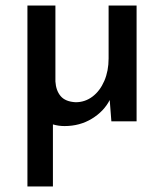

<svg xmlns="http://www.w3.org/2000/svg" viewBox="-20 -438 593 693"><path d="M213 17Q191 17 171 11V235H79V-418H180V-144Q182 -111 199 -91Q216 -71 253 -69Q287 -69 314 -89.5Q341 -110 356.5 -146Q372 -182 372 -227V-418H473V0H382L376 -77Q355 -36 311.5 -9.5Q268 17 213 17Z"/></svg>

Font: Reem Kufi Ink
Style: Regular
Weight: 400
Designer: Khaled Hosny
Version: Version 1.7